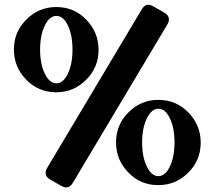

<svg xmlns="http://www.w3.org/2000/svg" viewBox="-20 -777 912 816"><path d="M702.1 -273.9Q682.6 -314.9 653.3 -314.9Q624 -314.9 604 -273.7Q584 -232.4 584 -171.6Q584 -110.8 604 -69.6Q624 -28.3 653.3 -28.3Q682.6 -28.3 702.1 -69.6Q721.7 -110.8 721.7 -171.9Q721.7 -232.9 702.1 -273.9ZM652.8 9.8Q577.1 9.8 525.9 -43.5Q473.1 -97.2 473.1 -171.9Q473.1 -247.1 525.9 -299.3Q578.6 -352.5 652.8 -352.5Q728.5 -352.5 780.3 -299.3Q833 -245.1 833 -170.9Q833 -95.7 780.3 -43.5Q727.1 9.8 652.8 9.8ZM268.6 -668.5Q249 -709.5 219.7 -709.5Q190.4 -709.5 170.4 -668.2Q150.4 -627 150.4 -566.2Q150.4 -505.4 170.4 -464.1Q190.4 -422.9 219.7 -422.9Q249 -422.9 268.6 -464.1Q288.1 -505.4 288.1 -566.4Q288.1 -627.4 268.6 -668.5ZM219.2 -747.1Q294.9 -747.1 346.2 -693.8Q398.9 -640.1 398.9 -565.4Q398.9 -490.2 346.2 -438Q293.5 -384.8 219.2 -384.8Q143.6 -384.8 91.8 -438Q39.1 -492.2 39.1 -566.4Q39.1 -641.6 91.8 -693.8Q145 -747.1 219.2 -747.1ZM610.4 -756.8Q619.6 -756.8 630.9 -750.5L678.7 -723.1Q697.8 -712.4 697.8 -694.8Q697.8 -684.1 691.9 -674.3L289.6 0Q277.8 19.5 262.7 19.5Q252 19.5 240.7 13.2L192.9 -14.2Q173.8 -24.9 173.8 -42.5Q173.8 -52.2 180.2 -63L582.5 -737.3Q594.2 -756.8 610.4 -756.8Z"/></svg>

Font: Simply Serif
Style: Bold
Weight: 700
Designer: Wojciech Kalinowski "wmk69" (wmk69@o2.pl)
Foundry: Wojciech Kalinowski "wmk69" (wmk69@o2.pl)
Version: Version 1.0.0; 2022-02-18